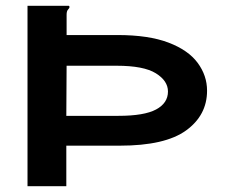

<svg xmlns="http://www.w3.org/2000/svg" viewBox="-20 -643 790 663"><path d="M75 0V-623H218Q220 -621 220 -619Q220 -615 215 -610Q210 -605 210 -592V-522H386Q493 -522 561.5 -496Q630 -470 662.5 -426Q695 -382 695 -330Q695 -245 622.5 -192.5Q550 -140 394 -140H209V0ZM209 -243H389Q478 -243 519 -265Q560 -287 560 -327Q560 -364 518 -390Q476 -416 383 -416H210Z"/></svg>

Font: Inconsolata ExtraExpanded ExtraBold
Style: Regular
Weight: 800
Width: 8
Monospace: yes
Designer: Raph Levien, Cyreal, Brenton Simpson
Foundry: Raph Levien, Cyreal, Google
Version: Version 3.001; ttfautohint (v1.8.2.53-6de2)